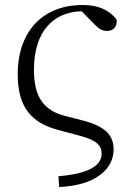

<svg xmlns="http://www.w3.org/2000/svg" viewBox="-20 -545 532 769"><path d="M217 204C364 198 435 131 435 54C435 2 409 -35 321 -60L239 -81C157 -103 116 -154 116 -265C116 -419 193 -497 307 -500L360 -446C376 -430 389 -421 409 -421C434 -421 451 -439 447 -467C415 -507 372 -525 310 -525C160 -525 51 -428 51 -247C51 -112 109 -53 211 -25L297 -2C370 17 387 39 387 71C387 125 320 152 214 161Z"/></svg>

Font: Noto Serif HK Light
Style: Regular
Weight: 300
Designer: Ryoko NISHIZUKA 西塚涼子 (kana & ideographs); Frank Grießhammer (Latin, Greek & Cyrillic); Wenlong ZHANG 张文龙 (bopomofo); San
Foundry: Adobe
Version: Version 2.001;hotconv 1.1.0;makeotfexe 2.6.0